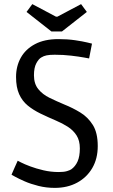

<svg xmlns="http://www.w3.org/2000/svg" viewBox="-20 -899 551 933"><path d="M246 14Q205 14 167 4.5Q129 -5 99.5 -18Q70 -31 53 -40.5Q36 -50 36 -50Q36 -50 40.5 -60.5Q45 -71 51 -84.5Q57 -98 61.5 -108Q66 -118 66 -118Q66 -118 82.5 -109.5Q99 -101 127 -90.5Q155 -80 191 -71.5Q227 -63 266 -63Q291 -63 305.5 -67.5Q320 -72 326 -76Q346 -90 357 -114.5Q368 -139 368 -178Q368 -216 352 -241Q336 -266 309.5 -283Q283 -300 252 -313Q212 -330 177 -347Q142 -364 115 -386Q88 -408 73 -441.5Q58 -475 58 -525Q58 -577 81 -618.5Q104 -660 150 -684.5Q196 -709 264 -709Q308 -709 345 -703.5Q382 -698 404.5 -692.5Q427 -687 427 -687L413 -615Q413 -615 388.5 -619.5Q364 -624 326 -628.5Q288 -633 246 -633Q221 -633 206.5 -630Q192 -627 181 -620Q168 -613 156.5 -591.5Q145 -570 145 -533Q145 -492 166 -466Q187 -440 221 -423.5Q255 -407 293 -391Q333 -375 370 -352.5Q407 -330 431 -292Q455 -254 455 -189Q455 -128 428.5 -82.5Q402 -37 355 -11.5Q308 14 246 14ZM230 -746 109 -841 137 -879 252 -818H259L374 -879L402 -841L281 -746Z"/></svg>

Font: Ruda
Style: Regular
Weight: 400
Designer: Mariela Monsalve and Angelina Sanchez
Foundry: Mariela Monsalve and Angelina Sanchez
Version: Version 2.000